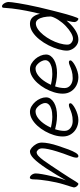

<svg xmlns="http://www.w3.org/2000/svg" viewBox="539 -1361 805 1923"><g transform="rotate(-90 941.5 -399.5)"><path d="M166 -445Q166 -422 158.5 -379Q151 -336 139 -286Q127 -236 112.5 -188.5Q98 -141 84 -109L72 -99Q115 -174 150.5 -233Q186 -292 215.5 -336.5Q245 -381 269.5 -412.5Q294 -444 314.5 -464Q335 -484 352.5 -493Q370 -502 386 -502Q402 -502 423 -484.5Q444 -467 459.5 -440Q475 -413 475 -383Q475 -351 466.5 -309Q458 -267 442 -219Q424 -163 406.5 -117Q389 -71 372.5 -44Q356 -17 340 -17Q332 -17 328 -22Q324 -27 324 -37Q324 -61 344 -111Q364 -161 386 -231Q400 -276 408.5 -315Q417 -354 417 -379Q417 -405 403 -420Q389 -435 378 -435Q361 -435 341 -417Q321 -399 296.5 -365.5Q272 -332 242 -286.5Q212 -241 176 -187Q148 -146 124 -106.5Q100 -67 84 -42Q68 -17 62 -17Q57 -17 50.5 -21Q44 -25 38.5 -31Q33 -37 29.5 -45.5Q26 -54 26 -63Q26 -68 34.5 -94.5Q43 -121 55 -159.5Q67 -198 76 -239Q85 -278 91.5 -319Q98 -360 102 -396.5Q106 -433 106 -456Q106 -479 110 -491Q114 -503 124 -503Q133 -503 142.5 -495Q152 -487 159 -473.5Q166 -460 166 -445Z M782 -502Q811 -502 837 -487Q863 -472 883.5 -448.5Q904 -425 916 -396.5Q928 -368 928 -341Q928 -316 913.5 -295.5Q899 -275 874 -260.5Q849 -246 815.5 -238.5Q782 -231 744 -231Q702 -231 662 -238.5Q622 -246 583 -257L594 -301Q628 -290 666 -284Q704 -278 732 -278Q778 -278 808.5 -287Q839 -296 855 -312Q871 -328 871 -347Q871 -369 858.5 -391.5Q846 -414 827 -430Q808 -446 788 -446Q752 -446 717 -418.5Q682 -391 654 -346.5Q626 -302 609 -251.5Q592 -201 592 -156Q592 -119 620.5 -96.5Q649 -74 691 -74Q733 -74 763.5 -83.5Q794 -93 815.5 -102.5Q837 -112 851 -112Q860 -112 864.5 -108Q869 -104 869 -96Q869 -87 853 -73.5Q837 -60 811.5 -47Q786 -34 757 -25.5Q728 -17 702 -17Q657 -17 619.5 -36Q582 -55 559 -90.5Q536 -126 536 -173Q536 -216 550 -261.5Q564 -307 588 -350Q612 -393 643.5 -427.5Q675 -462 710.5 -482Q746 -502 782 -502Z M1211 -502Q1240 -502 1266 -487Q1292 -472 1312.5 -448.5Q1333 -425 1345 -396.5Q1357 -368 1357 -341Q1357 -316 1342.5 -295.5Q1328 -275 1303 -260.5Q1278 -246 1244.5 -238.5Q1211 -231 1173 -231Q1131 -231 1091 -238.5Q1051 -246 1012 -257L1023 -301Q1057 -290 1095 -284Q1133 -278 1161 -278Q1207 -278 1237.5 -287Q1268 -296 1284 -312Q1300 -328 1300 -347Q1300 -369 1287.5 -391.5Q1275 -414 1256 -430Q1237 -446 1217 -446Q1181 -446 1146 -418.5Q1111 -391 1083 -346.5Q1055 -302 1038 -251.5Q1021 -201 1021 -156Q1021 -119 1049.5 -96.5Q1078 -74 1120 -74Q1162 -74 1192.5 -83.5Q1223 -93 1244.5 -102.5Q1266 -112 1280 -112Q1289 -112 1293.5 -108Q1298 -104 1298 -96Q1298 -87 1282 -73.5Q1266 -60 1240.5 -47Q1215 -34 1186 -25.5Q1157 -17 1131 -17Q1086 -17 1048.5 -36Q1011 -55 988 -90.5Q965 -126 965 -173Q965 -216 979 -261.5Q993 -307 1017 -350Q1041 -393 1072.5 -427.5Q1104 -462 1139.5 -482Q1175 -502 1211 -502Z M1824 -752Q1824 -768 1827 -775Q1830 -782 1841 -782Q1847 -782 1854.5 -776.5Q1862 -771 1868.5 -761Q1875 -751 1879 -739Q1883 -727 1883 -715Q1883 -705 1880 -680Q1877 -655 1870.5 -615.5Q1864 -576 1854 -524.5Q1844 -473 1830 -411.5Q1816 -350 1798 -280Q1789 -245 1779.5 -208Q1770 -171 1760.5 -137Q1751 -103 1742 -76Q1733 -49 1726.5 -33Q1720 -17 1715 -17Q1709 -17 1701 -22.5Q1693 -28 1687.5 -37.5Q1682 -47 1682 -58Q1682 -74 1691 -112.5Q1700 -151 1715 -206Q1730 -261 1747 -327Q1764 -393 1780 -465Q1796 -537 1808 -610.5Q1820 -684 1824 -752ZM1507 -17Q1475 -17 1450 -34.5Q1425 -52 1410.5 -79Q1396 -106 1396 -132Q1396 -169 1410 -217.5Q1424 -266 1449 -315.5Q1474 -365 1508 -407.5Q1542 -450 1582 -476Q1622 -502 1665 -502Q1704 -502 1728 -477.5Q1752 -453 1762.5 -411Q1773 -369 1773 -316Q1773 -305 1771.5 -293.5Q1770 -282 1766.5 -274.5Q1763 -267 1756 -267Q1748 -267 1743 -273.5Q1738 -280 1738 -291Q1738 -332 1730.5 -366.5Q1723 -401 1707.5 -422Q1692 -443 1669 -443Q1641 -443 1611 -422.5Q1581 -402 1553.5 -368Q1526 -334 1504 -292.5Q1482 -251 1469 -207.5Q1456 -164 1456 -126Q1456 -102 1475.5 -86.5Q1495 -71 1516 -71Q1539 -71 1572.5 -90Q1606 -109 1641.5 -142.5Q1677 -176 1705 -219.5Q1733 -263 1744 -311Q1748 -327 1764 -327Q1770 -327 1774.5 -324Q1779 -321 1782 -315.5Q1785 -310 1785 -303Q1785 -281 1768.5 -245Q1752 -209 1724 -170Q1696 -131 1660.5 -96Q1625 -61 1585.5 -39Q1546 -17 1507 -17Z"/></g></svg>

Font: Kalam Variable Light
Style: Regular
Weight: 300
Designer: Lipi Raval, Jonny Pinhorn
Foundry: Indian Type Foundry
Version: Version 3.000